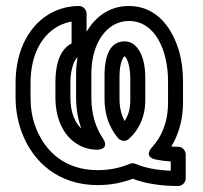

<svg xmlns="http://www.w3.org/2000/svg" viewBox="-20 -583 678 641"><path d="M239 -392C236 -374 234 -355 234 -335V-259C234 -219 240 -187 251 -154C230 -174 215 -208 215 -258V-307C215 -349 227 -383 239 -392ZM269 -477V-538C269 -549 259 -563 244 -563C213 -563 184 -556 157 -543C80 -505 32 -418 32 -306V-258C32 -217 39 -179 52 -143C90 -40 177 35 306 35C350 35 388 27 423 14C467 30 517 38 575 38C586 38 600 28 600 13V-68C600 -79 590 -93 575 -93C567 -93 560 -93 552 -94C575 -132 591 -181 591 -240V-312C591 -346 587 -378 579 -408C558 -483 508 -563 410 -563C342 -563 296 -523 269 -477ZM541 -312V-240C541 -174 519 -126 488 -92C488 -92 455 -59 502 -50C517 -47 534 -45 550 -44V-13C503 -15 466 -22 432 -36C426 -39 418 -38 413 -36C382 -23 348 -15 306 -15C199 -15 130 -75 98 -161C87 -191 82 -223 82 -258V-306C82 -405 123 -470 179 -498C192 -504 206 -509 219 -511V-438C174 -415 165 -356 165 -307V-258C165 -186 192 -127 243 -99C260 -89 280 -84 301 -83C301 -83 350 -81 323 -122C300 -156 285 -200 285 -259V-335C285 -413 313 -473 360 -500C375 -508 391 -513 410 -513C498 -513 541 -415 541 -312ZM410 -119C442 -147 465 -191 465 -248V-321C465 -360 459 -405 431 -431C422 -440 409 -445 396 -445C332 -445 329 -362 329 -330V-252C329 -202 344 -158 374 -122C383 -112 399 -109 410 -119ZM415 -321V-248C415 -219 408 -197 396 -179C385 -200 379 -224 379 -252V-330C379 -375 393 -395 396 -395C406 -389 415 -357 415 -321Z"/></svg>

Font: Asimov
Style: NarOu
Weight: 500
Designer: Google
Version: Version 2.000980; 2014